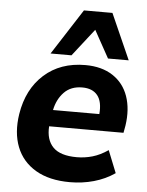

<svg xmlns="http://www.w3.org/2000/svg" viewBox="-54 -804 658 859"><g transform="rotate(5 275.0 -374.5)"><path d="M27 0ZM292 11Q199 11 138 -25Q77 -61 52 -125Q27 -189 40 -273Q58 -386 131 -451.5Q204 -517 316 -517Q390 -517 439.5 -484.5Q489 -452 509 -394.5Q529 -337 518 -263L512 -230H178Q174 -169 206.5 -136Q239 -103 313 -103Q349 -103 383.5 -113Q418 -123 453 -147L493 -47Q451 -18 399.5 -3.5Q348 11 292 11ZM311 -416Q260 -416 229.5 -384.5Q199 -353 189 -304H397Q402 -360 379.5 -388Q357 -416 311 -416ZM156 -555 288 -760H416L507 -555H414L346 -678L250 -555Z"/></g></svg>

Font: Winston
Style: Bold Italic
Weight: 700
Italic angle: -9°
Designer: Original fonts by Vernon Adams / Changes by Cristiano Sobral
Foundry: Original fonts by Vernon Adams / Changes by Cristiano Sobral
Version: Version 2.503;July 17, 2020;FontCreator 13.0.0.2655 64-bit